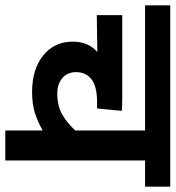

<svg xmlns="http://www.w3.org/2000/svg" viewBox="11 -673 662 724"><g transform="rotate(90 342.0 -311.0)"><path d="M684 -527H585V0H472V-141Q441 -123 407 -112Q373 -101 327 -101Q241 -101 189 -143Q137 -185 137 -254Q137 -313 176 -347L37 -345V-441H340Q359 -441 376.5 -440.5Q394 -440 398 -439L389 -346H364Q306 -346 279 -325Q252 -304 252 -267Q252 -234 274.5 -215Q297 -196 332 -196Q379 -196 411.5 -214.5Q444 -233 472 -264V-527H0V-622H684Z"/></g></svg>

Font: Noto Sans SemiBold
Style: Regular
Weight: 600
Designer: Monotype Design Team
Foundry: Monotype Imaging Inc.
Version: Version 2.007